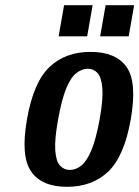

<svg xmlns="http://www.w3.org/2000/svg" viewBox="-20 -710 537 740"><path d="M238 10Q141 10 100 -49Q59 -108 84 -250Q109 -393 170.5 -451.5Q232 -510 329 -510Q427 -510 468 -451.5Q509 -393 484 -250Q459 -108 397.5 -49Q336 10 238 10ZM249 -55Q272 -55 293 -71.5Q314 -88 332 -130.5Q350 -173 364 -250Q378 -328 374.5 -370Q371 -412 356 -428.5Q341 -445 318 -445Q296 -445 274.5 -428.5Q253 -412 235.5 -370Q218 -328 204 -250Q190 -173 193 -130.5Q196 -88 211.5 -71.5Q227 -55 249 -55ZM366 -570 387 -690H497L476 -570ZM206 -570 227 -690H337L316 -570Z"/></svg>

Font: Cuprum
Style: Bold Italic
Weight: 700
Italic angle: -10°
Designer: Jovanny Lemonad
Foundry: Jovanny Lemonad
Version: Version 3.000